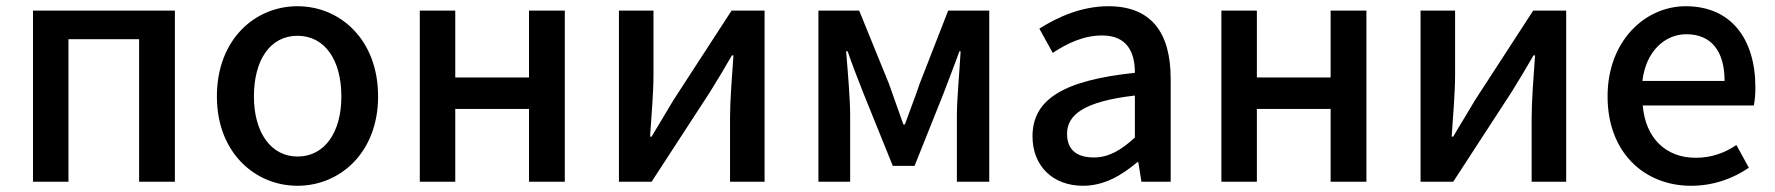

<svg xmlns="http://www.w3.org/2000/svg" viewBox="-20 -584 5704 617"><path d="M86 -550V0H200V-458H427V0H542V-550Z M936 13C1072 13 1195 -93 1195 -274C1195 -458 1072 -564 936 -564C800 -564 677 -458 677 -274C677 -93 800 13 936 13ZM936 -81C851 -81 796 -158 796 -274C796 -391 848 -469 936 -469C1024 -469 1077 -391 1077 -274C1077 -158 1023 -81 936 -81Z M1329 -550V0H1443V-234H1680V0H1795V-550H1680V-335H1443V-550Z M1969 -550V0H2074L2262 -289C2282 -321 2312 -371 2332 -406H2337C2332 -334 2326 -262 2326 -205V0H2437V-550H2331L2144 -262C2125 -229 2093 -178 2074 -145H2069C2074 -217 2080 -288 2080 -345V-550Z M2610 -550V0H2712V-214C2712 -267 2704 -360 2699 -419H2704C2719 -375 2739 -324 2756 -281L2849 -51H2919L3011 -281C3027 -324 3047 -374 3063 -419H3067C3064 -360 3055 -267 3055 -214V0H3159V-550H3027L2935 -314C2920 -269 2903 -227 2888 -184H2883C2868 -227 2853 -269 2837 -314L2741 -550Z M3460 13C3528 13 3584 -20 3635 -63H3638L3648 0H3742V-331C3742 -480 3679 -564 3542 -564C3454 -564 3377 -528 3320 -492L3363 -414C3410 -445 3462 -470 3522 -470C3603 -470 3627 -415 3627 -350C3398 -326 3298 -265 3298 -146C3298 -49 3365 13 3460 13ZM3495 -78C3446 -78 3409 -98 3409 -154C3409 -215 3463 -258 3627 -277V-142C3582 -101 3543 -78 3495 -78Z M3905 -550V0H4019V-234H4256V0H4371V-550H4256V-335H4019V-550Z M4545 -550V0H4650L4838 -289C4858 -321 4888 -371 4908 -406H4913C4908 -334 4902 -262 4902 -205V0H5013V-550H4907L4720 -262C4701 -229 4669 -178 4650 -145H4645C4650 -217 4656 -288 4656 -345V-550Z M5414 13C5486 13 5549 -10 5600 -45L5560 -118C5520 -91 5478 -77 5429 -77C5333 -77 5268 -140 5259 -245H5616C5619 -260 5621 -279 5621 -303C5621 -459 5543 -564 5397 -564C5268 -564 5146 -454 5146 -274C5146 -93 5265 13 5414 13ZM5522 -324H5258C5269 -420 5331 -474 5399 -474C5479 -474 5522 -420 5522 -324Z"/></svg>

Font: Spoqa Han Sans Neo Medium
Style: Regular
Weight: 500
Designer: [Spoqa Han Sans Neo] Dong-huui Kim ___ Younghwa Kang ___ Yujin Lee ___ [Noto Sans] Ryoko NISHIZUKA ____ (kana & ideograp
Foundry: Spoqa (http://www.spoqa-han-sans.com)
Version: Version 1.100;hotconv 1.0.109;makeotfexe 2.5.65596